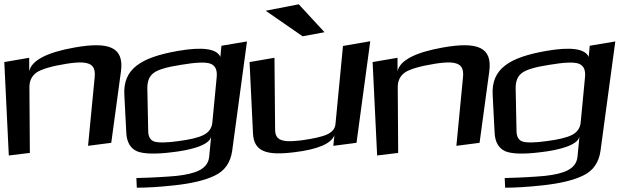

<svg xmlns="http://www.w3.org/2000/svg" viewBox="-75 -690 2952 894"><path d="M273 -469C143 -446 73 -409 61 -359V-421L-55 -401L-34 34L64 22L62 -284C62 -314 73 -337 96 -353C119 -368 165 -382 234 -393C265 -398 290 -400 309 -399C355 -396 370 -375 366 -332L335 -11L443 -25L488 -356C504 -471 433 -497 273 -469Z M504 -248 513 -73C515 -28 532 0 562 14C593 27 649 29 733 18C801 10 900 -11 908 -54L899 40C893 98 836 119 747 129C703 133 641 137 560 139L562 184C606 184 664 181 737 173C819 164 882 149 926 127C972 105 998 67 1006 13L1075 -497L956 -477L951 -425C935 -463 868 -473 754 -453C582 -423 497 -370 504 -248ZM914 -122C912 -94 898 -74 872 -61C848 -49 809 -40 756 -33C699 -25 662 -25 643 -31C625 -37 615 -54 615 -81L611 -280C611 -312 620 -335 640 -350C659 -365 701 -378 767 -388C837 -400 884 -402 906 -393C928 -384 937 -364 934 -331Z M1294 19C1404 6 1467 -21 1482 -60L1477 -11L1585 -25L1649 -498L1522 -476L1487 -112C1485 -91 1472 -75 1448 -64C1424 -53 1383 -44 1325 -36C1299 -33 1277 -32 1260 -33C1221 -36 1206 -52 1206 -87L1203 -421L1087 -401L1103 -69C1107 16 1166 35 1294 19ZM1436 -540 1316 -670 1162 -640 1334 -521Z M1988 -469C1858 -446 1788 -409 1776 -359V-421L1660 -401L1681 34L1779 22L1777 -284C1777 -314 1788 -337 1811 -353C1834 -368 1880 -382 1949 -393C1980 -398 2005 -400 2024 -399C2070 -396 2085 -375 2081 -332L2050 -11L2158 -25L2203 -356C2219 -471 2148 -497 1988 -469Z M2219 -248 2228 -73C2230 -28 2247 0 2277 14C2308 27 2364 29 2448 18C2516 10 2615 -11 2623 -54L2614 40C2608 98 2551 119 2462 129C2418 133 2356 137 2275 139L2277 184C2321 184 2379 181 2452 173C2534 164 2597 149 2641 127C2687 105 2713 67 2721 13L2790 -497L2671 -477L2666 -425C2650 -463 2583 -473 2469 -453C2297 -423 2212 -370 2219 -248ZM2629 -122C2627 -94 2613 -74 2587 -61C2563 -49 2524 -40 2471 -33C2414 -25 2377 -25 2358 -31C2340 -37 2330 -54 2330 -81L2326 -280C2326 -312 2335 -335 2355 -350C2374 -365 2416 -378 2482 -388C2552 -400 2599 -402 2621 -393C2643 -384 2652 -364 2649 -331Z"/></svg>

Font: Gamestation Warped
Style: Regular
Weight: 400
Designer: Jonas Hecksher
Foundry: Jonas Hecksher, Playtypeª, e-types AS
Version: Version 1.003